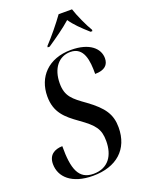

<svg xmlns="http://www.w3.org/2000/svg" viewBox="-174 -1027 849 1119"><g transform="rotate(-20 251.0 -467.0)"><path d="M211 -792 210 -784H222C275 -820 331 -859 371 -895C395 -859 431 -824 476 -784H487L488 -792C466 -828 432 -902 419 -944H336C303 -898 251 -834 211 -792ZM203 10C349 10 439 -69 439 -205C439 -285 406 -335 314 -402C241 -454 204 -482 204 -562C204 -655 252 -714 324 -714C408 -714 418 -626 417 -544C477 -544 502 -570 502 -611C502 -671 447 -724 332 -724C190 -724 110 -635 110 -516C110 -416 163 -371 236 -319C319 -260 344 -229 344 -155C344 -66 302 0 210 0C118 0 92 -73 93 -214C43 -213 6 -190 6 -134C6 -54 72 10 203 10Z"/></g></svg>

Font: Noto Serif Display Condensed Medium
Style: Italic
Weight: 500
Width: 3
Italic angle: -12°
Designer: Monotype Design Team
Foundry: Monotype Imaging Inc.
Version: Version 2.009